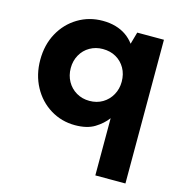

<svg xmlns="http://www.w3.org/2000/svg" viewBox="-107 -606 879 924"><g transform="rotate(15 332.0 -144.0)"><path d="M450 220V-65Q427 -34 389.5 -11Q352 12 292 12Q225 12 169.5 -22Q114 -56 82 -115.5Q50 -175 50 -249Q50 -324 82 -382.5Q114 -441 169.5 -474.5Q225 -508 293 -508Q328 -508 357.5 -499.5Q387 -491 410 -475Q433 -459 450 -436L467 -496H600V220ZM329 -119Q366 -119 394.5 -136Q423 -153 439.5 -182.5Q456 -212 456 -248Q456 -286 439.5 -315Q423 -344 394.5 -360.5Q366 -377 328 -377Q293 -377 264 -360.5Q235 -344 218.5 -314.5Q202 -285 202 -249Q202 -212 218.5 -182.5Q235 -153 264 -136Q293 -119 329 -119Z"/></g></svg>

Font: DM Sans 24pt Black
Style: Regular
Weight: 900
Designer: Colophon Foundry, Jonny Pinhorn
Foundry: Colophon Foundry
Version: Version 4.004;gftools[0.9.30]